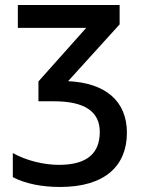

<svg xmlns="http://www.w3.org/2000/svg" viewBox="-20 -734 574 764"><path d="M456 -714H51V-623H323L133 -410V-331H194C316 -331 377 -291 377 -209C377 -125 328 -78 214 -78C155 -78 84 -95 31 -125V-29C83 -2 149 10 219 10C400 10 485 -76 485 -206C485 -331 401 -404 251 -411L456 -637Z"/></svg>

Font: Noto Sans SemiCondensed Medium
Style: Regular
Weight: 500
Width: 4
Designer: Monotype Design Team
Foundry: Monotype Imaging Inc.
Version: Version 2.013